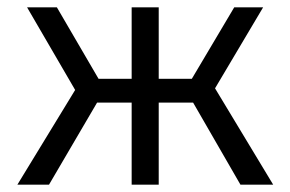

<svg xmlns="http://www.w3.org/2000/svg" viewBox="-20 -505 794 525"><path d="M27.5 0 185.5 -259 54 -485H135.5L249.5 -289.5H340V-485H414V-289.5H504.5L620.5 -485H699.5L568 -263.5L727 0H637.5L508 -224.5H414V0H340V-224.5H245.5L114 0Z"/></svg>

Font: Geologica ExtraLight
Style: Regular
Weight: 200
Designer: Sindre Bremnes, Frode Helland
Foundry: Monokrom Skriftforlag AS
Version: Version 1.010; ttfautohint (v1.8.4.7-5d5b);gftools[0.9.28]